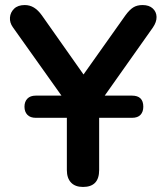

<svg xmlns="http://www.w3.org/2000/svg" viewBox="-20 -733 658 761"><path d="M309 8Q278 8 261.5 -9.5Q245 -27 245 -59V-363L272 -286L31 -625Q18 -643 19.5 -663.5Q21 -684 36 -698.5Q51 -713 78 -713Q98 -713 114.5 -703Q131 -693 146 -672L325 -418H297L477 -672Q493 -694 508 -703.5Q523 -713 545 -713Q571 -713 585.5 -699.5Q600 -686 600.5 -666Q601 -646 586 -624L347 -286L373 -363V-59Q373 8 309 8ZM122 -266Q100 -266 88.5 -278Q77 -290 77 -310Q77 -330 88.5 -342Q100 -354 122 -354H503Q548 -354 548 -310Q548 -290 537 -278Q526 -266 503 -266Z"/></svg>

Font: Nunito ExtraLight
Style: Regular
Weight: 200
Designer: Vernon Adams
Foundry: Vernon Adams
Version: Version 3.602